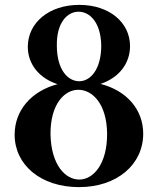

<svg xmlns="http://www.w3.org/2000/svg" viewBox="-20 -750 647 787"><path d="M304 17C460 17 567 -76 567 -202C567 -301 499 -379 392 -406C467 -431 513 -489 513 -561C513 -658 428 -730 305 -730C181 -730 94 -657 94 -558C94 -487 141 -429 216 -405C109 -377 40 -298 40 -198C40 -75 146 17 304 17ZM305 -14C248 -14 190 -73 187 -199C186 -324 245 -382 301 -382C358 -382 417 -326 419 -204C420 -75 361 -14 305 -14ZM305 -417C259 -417 214 -462 213 -561C211 -659 257 -702 302 -702C347 -702 393 -660 395 -564C395 -463 349 -417 305 -417Z"/></svg>

Font: Sinistre
Style: Bold
Weight: 700
Designer: Jules Durand
Foundry: Collletttivo
Version: Version 69.420;Glyphs 3.2 (3217)